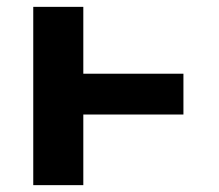

<svg xmlns="http://www.w3.org/2000/svg" viewBox="-20 -540 640 560"><path d="M77 0V-520H223V-325H515V-206H223V0Z"/></svg>

Font: Iosevka Heavy Extended
Style: Regular
Weight: 900
Width: 7
Monospace: yes
Designer: Belleve Invis
Foundry: Belleve Invis
Version: Version 32.5.0; ttfautohint (v1.8.4)